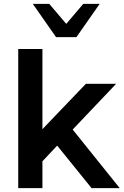

<svg xmlns="http://www.w3.org/2000/svg" viewBox="-20 -972 639 992"><path d="M269.5 -780.3 149.4 -952.1H234.4L322.3 -848.6L410.2 -952.1H495.1L375 -780.3ZM74.2 0V-718.8H199.2V-304.7L423.8 -539.1H580.1L355.5 -302.7L598.6 0H453.1L275.4 -219.7L199.2 -138.7V0Z"/></svg>

Font: Min Sans SemiBold
Style: Regular
Weight: 600
Designer: Jinseong-Kim, NotoSansCJK, Nunito
Foundry: Jinseong-Kim
Version: Version 1.400;Glyphs 3.1.2 (3151)